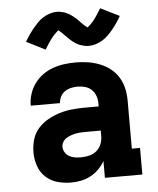

<svg xmlns="http://www.w3.org/2000/svg" viewBox="-54 -808 708 863"><g transform="rotate(-5 300.0 -377.0)"><path d="M232 8H231Q200 8 170 -0.5Q140 -9 117.5 -30Q95 -51 85 -81Q75 -111 75 -141Q75 -170 83 -198.5Q91 -227 110 -248.5Q129 -270 154.5 -284.5Q180 -299 207.5 -307.5Q235 -316 264 -319Q293 -322 322 -322H385V-337Q385 -354 379 -370.5Q373 -387 360.5 -398.5Q348 -410 331.5 -414.5Q315 -419 298 -419Q283 -419 268 -415.5Q253 -412 240.5 -403.5Q228 -395 221 -381Q214 -367 213 -352H81Q81 -378 89 -403.5Q97 -429 112 -450Q127 -471 148.5 -487Q170 -503 195 -512Q220 -521 246 -524.5Q272 -528 298 -528Q326 -528 353 -524Q380 -520 406 -510Q432 -500 454 -483Q476 -466 490.5 -442.5Q505 -419 511 -392Q517 -365 517 -337V-120H554V0H385V-76Q374 -56 357.5 -39.5Q341 -23 320.5 -12Q300 -1 277.5 3.5Q255 8 232 8ZM286 -101Q305 -101 323.5 -105.5Q342 -110 356.5 -122Q371 -134 378 -152Q385 -170 385 -189V-213H322Q310 -213 298 -212.5Q286 -212 274.5 -210Q263 -208 251.5 -204Q240 -200 230 -194Q220 -188 213.5 -177.5Q207 -167 207 -155Q207 -142 214.5 -130Q222 -118 234 -111.5Q246 -105 259 -103Q272 -101 286 -101ZM366 -597Q360 -597 355 -597.5Q350 -598 345.5 -599Q341 -600 336 -601.5Q331 -603 326 -604.5Q321 -606 316.5 -608.5Q312 -611 308 -613.5Q304 -616 299.5 -619Q295 -622 291 -625.5Q287 -629 283.5 -632Q280 -635 276.5 -638.5Q273 -642 270.5 -644.5Q268 -647 263.5 -651.5Q259 -656 255 -660Q251 -664 247.5 -667.5Q244 -671 240 -674Q236 -677 234 -679Q231 -676 225.5 -671Q220 -666 217 -663Q214 -660 210.5 -656Q207 -652 203.5 -647.5Q200 -643 196 -637.5Q192 -632 188 -626Q184 -620 179.5 -612.5Q175 -605 170 -597L85 -640Q95 -657 105.5 -672Q116 -687 126 -699Q136 -711 146.5 -722Q157 -733 171 -742Q185 -751 201.5 -756.5Q218 -762 234 -762Q243 -762 251 -760.5Q259 -759 266 -757Q273 -755 281 -751Q289 -747 295 -743Q301 -739 308 -733.5Q315 -728 321 -722.5Q327 -717 332 -711.5Q337 -706 343.5 -699.5Q350 -693 355 -688.5Q360 -684 366 -680Q369 -682 374.5 -687Q380 -692 383 -695Q386 -698 389.5 -702Q393 -706 396.5 -710.5Q400 -715 404 -720.5Q408 -726 412 -732.5Q416 -739 420.5 -746Q425 -753 430 -761L515 -719Q505 -701 494.5 -686Q484 -671 474 -659Q464 -647 453.5 -636.5Q443 -626 429 -617Q415 -608 398.5 -602.5Q382 -597 366 -597Z"/></g></svg>

Font: Iosevka Etoile Heavy
Style: Regular
Weight: 900
Designer: Belleve Invis
Foundry: Belleve Invis
Version: Version 22.1.2; ttfautohint (v1.8.4)